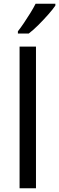

<svg xmlns="http://www.w3.org/2000/svg" viewBox="-20 -1010 317 1030"><path d="M173 0H85V-760H173ZM277 -980Q265 -962 240 -933.5Q215 -905 186.5 -876.5Q158 -848 134 -830H76V-842Q91 -861 108.5 -887Q126 -913 143 -940.5Q160 -968 171 -990H277Z"/></svg>

Font: Noto Sans Pau Cin Hau
Style: Regular
Weight: 400
Designer: Monotype Design Team
Foundry: Monotype Imaging Inc.
Version: Version 2.002; ttfautohint (v1.8.4.7-5d5b)